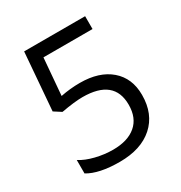

<svg xmlns="http://www.w3.org/2000/svg" viewBox="-170 -836 912 968"><g transform="rotate(-30 286.0 -352.0)"><path d="M272 -436Q384.8 -436 449.5 -380.1Q514.2 -324.2 514.2 -227.1Q514.2 -116.2 443.6 -53.2Q373 9.8 249 9.8Q128.4 9.8 64.9 -28.8V-106.9Q99.1 -85 149.9 -72.5Q200.7 -60.1 250 -60.1Q335.9 -60.1 383.5 -100.6Q431.2 -141.1 431.2 -217.8Q431.2 -367.2 248 -367.2Q201.7 -367.2 124 -353L82 -379.9L108.9 -713.9H463.9V-639.2H178.2L160.2 -424.8Q216.3 -436 272 -436Z"/></g></svg>

Font: f09607729
Style: Regular
Weight: 400
Foundry: Ascender Corporation
Version: Version 1.10